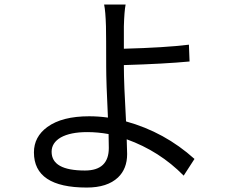

<svg xmlns="http://www.w3.org/2000/svg" viewBox="-20 -800 1040 859"><path d="M465.8 -200.2Q418 -209 370.1 -209Q294.9 -209 252 -185.1Q210.9 -161.1 210.9 -121.1Q210.9 -37.1 359.9 -37.1Q466.8 -37.1 466.8 -138.2ZM534.2 -502Q534.2 -426.8 543.9 -256.8Q716.8 -209 850.1 -88.9L801.8 -14.2Q693.8 -124 546.9 -176.8Q548.8 -125 548.8 -110.8Q548.8 -44.9 507.8 -5.9Q460 39.1 368.2 39.1Q131.8 39.1 131.8 -118.2Q131.8 -188 191.9 -231.9Q257.8 -279.8 378.9 -279.8Q420.9 -279.8 462.9 -273.9Q455.1 -432.1 455.1 -502Q455.1 -640.1 454.1 -682.1Q452.1 -751 445.8 -779.8H542Q536.1 -750 534.2 -682.1V-582Q719.2 -586.9 825.2 -600.1L828.1 -524.9Q715.8 -514.2 534.2 -508.8Z"/></svg>

Font: Black Ops One [rus by aLiNcE]
Style: Regular
Weight: 400
Designer: James Grieshaber
Foundry: James Grieshaber
Version: Version 1.002;May 25, 2024;FontCreator 13.0.0.2680 64-bit